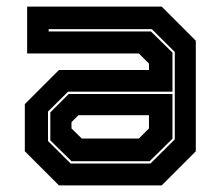

<svg xmlns="http://www.w3.org/2000/svg" viewBox="-20 -560 666 580"><path d="M158 0 55 -103V-245.5L158 -348.5H430V-368L399.5 -398.5H62V-540H468.5L571.5 -437V-103L468.5 0ZM196 -73 132 -136V-220.5L187.5 -276H501V-141L432 -73ZM193.5 -66H434.5L508 -139V-403L438.5 -472H127V-465H436L501 -401V-283H185.5L125 -223V-134ZM227 -141.5H399.5L430 -172V-212H217L196 -191V-172Z"/></svg>

Font: Tourney Thin ExtraBold
Style: Regular
Weight: 800
Version: Version 1.015